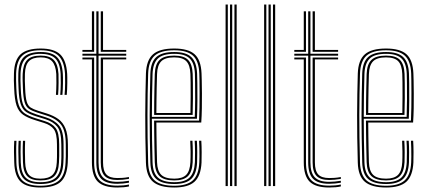

<svg xmlns="http://www.w3.org/2000/svg" viewBox="-20 -820 1887 846"><path d="M157.8 6.2Q98 6.2 71.2 -19.2Q44.5 -44.8 42.8 -103.8Q42 -127.2 41.6 -149.5Q41.2 -171.8 42.8 -199.5H52.5Q51 -171 51.4 -148.8Q51.8 -126.5 52.2 -104Q54 -49 78.4 -25.2Q102.8 -1.5 157.8 -1.5Q214.2 -1.5 240.2 -24.9Q266.2 -48.2 268.8 -102.8Q269.8 -119.5 269.9 -131Q270 -142.5 269.9 -154.2Q269.8 -166 269.8 -183.8Q269.8 -242.5 249.5 -269.9Q229.2 -297.2 184.5 -311.2L144.8 -323.8Q122 -331 108.5 -339.8Q95 -348.5 88.8 -368.8Q82.5 -389 81 -430.5Q80.2 -452 79.8 -464.5Q79.2 -477 80 -495Q81.8 -536.8 99.8 -555.9Q117.8 -575 159.2 -575Q198.2 -575 216.6 -556.2Q235 -537.5 237.8 -493.8Q238.2 -483.2 238.1 -454.8Q238 -426.2 236 -402H226.5Q228.2 -426.2 228.5 -454.5Q228.8 -482.8 228 -493.8Q225.5 -532.5 209.5 -549.9Q193.5 -567.2 159.2 -567.2Q124 -567.2 107.5 -550.4Q91 -533.5 89.8 -495Q89 -477 89.5 -464.1Q90 -451.2 90.8 -430.5Q92.2 -391.2 97.6 -372.6Q103 -354 115 -346.2Q127 -338.5 147.5 -332L187.2 -319.5Q216.5 -310.2 237 -295.4Q257.5 -280.5 268.4 -254.2Q279.2 -228 279.2 -183.8Q279.2 -166 279.4 -154.1Q279.5 -142.2 279.4 -130.8Q279.2 -119.2 278.5 -102.5Q275.5 -45.2 248.1 -19.5Q220.8 6.2 157.8 6.2ZM157.8 -9.2Q108.2 -9.2 85.9 -31.2Q63.5 -53.2 62 -104.2Q61.2 -128 60.9 -150Q60.5 -172 62 -199.5H71.5Q70.5 -172.8 70.6 -151.1Q70.8 -129.5 71.5 -104.5Q73 -57.5 93.1 -37.4Q113.2 -17.2 157.8 -17.2Q204.2 -17.2 225.8 -37.1Q247.2 -57 249.5 -103.2Q250.8 -127.2 250.5 -144.2Q250.2 -161.2 250.2 -183.8Q250.2 -239.8 232.2 -261.9Q214.2 -284 179.5 -295L139 -307.5Q112.8 -315.8 96.4 -326.1Q80 -336.5 71.8 -359.8Q63.5 -383 61.8 -430Q61 -449.5 60.5 -464.8Q60 -480 60.8 -495.5Q62.2 -546.8 85.5 -568.8Q108.8 -590.8 159.2 -590.8Q209.2 -590.8 231.5 -567.9Q253.8 -545 256.8 -494.5Q257.8 -482 257.4 -453.2Q257 -424.5 255 -402H245.5Q247.5 -424.5 247.8 -454.2Q248 -484 247.2 -494Q244.2 -543 223.1 -562.9Q202 -582.8 159.2 -582.8Q113.2 -582.8 92.8 -562.2Q72.2 -541.8 70.5 -495.8Q69.8 -477 70.2 -464.4Q70.8 -451.8 71.5 -430Q73 -385.8 80.1 -364.1Q87.2 -342.5 102.2 -333Q117.2 -323.5 142 -315.5L182 -303Q220.5 -290.8 240.2 -266.8Q260 -242.8 260 -183.8Q260 -158.2 260.2 -143.1Q260.5 -128 259.2 -103.2Q256.8 -53.2 233.4 -31.2Q210 -9.2 157.8 -9.2ZM157.8 -25Q118.5 -25 100.5 -43.4Q82.5 -61.8 81.2 -105Q80.5 -127.2 80.1 -149.1Q79.8 -171 81.2 -199.5H90.8Q89.5 -169.8 89.9 -149Q90.2 -128.2 90.8 -105Q92 -67 107.2 -49.9Q122.5 -32.8 157.8 -32.8Q194 -32.8 211.1 -49.2Q228.2 -65.8 230.2 -103.8Q231.5 -129.5 231.2 -144.9Q231 -160.2 231 -183.8Q231 -232.2 217 -250.8Q203 -269.2 174.2 -278.2L133.5 -291Q101 -301 81.6 -314.6Q62.2 -328.2 53.2 -354.6Q44.2 -381 42.5 -429.5Q41.5 -450.8 41.1 -465.5Q40.8 -480.2 41.5 -496.5Q43.2 -556 71.1 -581.1Q99 -606.2 159.2 -606.2Q218 -606.2 245.1 -580.4Q272.2 -554.5 276 -494.8Q276.8 -483.5 276.5 -454.1Q276.2 -424.8 274.2 -402H264.5Q266.8 -425.5 267 -454.5Q267.2 -483.5 266.5 -494.8Q263 -549.8 238.2 -574.1Q213.5 -598.5 159.2 -598.5Q103.2 -598.5 78 -574.5Q52.8 -550.5 51 -495.8Q50.5 -479.2 50.9 -465.5Q51.2 -451.8 52 -429.8Q54 -381.2 62.9 -356.4Q71.8 -331.5 89.8 -319.9Q107.8 -308.2 136.2 -299.2L176.8 -286.5Q209.8 -276.5 225.2 -255.8Q240.8 -235 240.8 -183.8Q240.8 -166 240.9 -154.9Q241 -143.8 240.9 -132.8Q240.8 -121.8 239.8 -103.8Q237.8 -62.2 219 -43.6Q200.2 -25 157.8 -25Z M497 -10.2Q447.5 -10.2 426 -32.2Q404.5 -54.2 404.5 -104.8V-574.8H343.2V-583.2H404.5V-770H414.2V-583.2H536.2V-574.8H414.2V-104.8Q414.2 -58.8 433.5 -38.8Q452.8 -18.8 497 -18.8Q509 -18.8 521.8 -20Q534.5 -21.2 548.2 -23.5V-15Q536.5 -12.8 523.2 -11.5Q510 -10.2 497 -10.2ZM497 6.2Q437 6.2 411 -19.5Q385 -45.2 385 -104.8V-558.2H343.2V-566.5H394.8V-104.8Q394.8 -49.5 418.4 -25.8Q442 -2 497 -2Q510 -2 523.4 -3.2Q536.8 -4.5 548.2 -7V1.5Q527.8 6.2 497 6.2ZM497 -27Q458 -27 441 -45.1Q424 -63.2 424 -104.8V-566.5H536.2V-558.2H434V-104.8Q434 -67.5 448.6 -51.5Q463.2 -35.5 497 -35.5Q505.8 -35.5 519.2 -36.2Q532.8 -37 548.2 -40V-31.8Q534.2 -29.5 521.1 -28.2Q508 -27 497 -27ZM343.2 -591.8V-600H385V-770H394.8V-591.8ZM424 -591.8V-770H434V-600H536.2V-591.8Z M747.8 6.2Q684.2 6.2 654.5 -18.8Q624.8 -43.8 623 -103.2Q621.2 -161.5 620.6 -213.4Q620 -265.2 620 -312.9Q620 -360.5 620.9 -405.8Q621.8 -451 623 -495.8Q625 -555 654.1 -580.6Q683.2 -606.2 747.5 -606.2Q809.5 -606.2 837.5 -581Q865.5 -555.8 868 -496.8Q868.5 -488.5 869 -464.6Q869.5 -440.8 869.8 -408.4Q870 -376 869.4 -342.1Q868.8 -308.2 866.8 -280H669Q669.2 -250.5 669.6 -222.4Q670 -194.2 670.6 -165.5Q671.2 -136.8 672 -105.2Q673.2 -66.8 690.5 -49.8Q707.8 -32.8 747.8 -32.8Q783.8 -32.8 800.4 -49.6Q817 -66.5 819 -105.8Q820 -124.8 819.8 -152.9Q819.5 -181 818.2 -200H828Q829.5 -176.5 829.6 -148.6Q829.8 -120.8 829 -105.2Q826.8 -62.2 807.8 -43.6Q788.8 -25 747.8 -25Q703 -25 683.2 -43.8Q663.5 -62.5 662 -105Q661 -140.5 660.4 -171.5Q659.8 -202.5 659.5 -231.4Q659.2 -260.2 659 -288.5H857.2Q858.5 -314.8 859 -347.1Q859.5 -379.5 859.4 -410.6Q859.2 -441.8 859 -465.1Q858.8 -488.5 858.2 -496.2Q856 -551.5 830 -575Q804 -598.5 747.5 -598.5Q687.8 -598.5 661.1 -574.4Q634.5 -550.2 632.8 -494.8Q631.5 -451.8 630.6 -406.6Q629.8 -361.5 629.8 -313.5Q629.8 -265.5 630.4 -213.5Q631 -161.5 632.8 -104.5Q634.2 -49.5 660.9 -25.5Q687.5 -1.5 747.8 -1.5Q803.8 -1.5 829.6 -25.2Q855.5 -49 858.2 -104.2Q858.8 -113.5 858.9 -130.6Q859 -147.8 858.6 -166.6Q858.2 -185.5 857.2 -200H867Q868.5 -178.2 868.6 -148.9Q868.8 -119.5 868 -103.8Q865 -44.8 837 -19.2Q809 6.2 747.8 6.2ZM747.8 -9.2Q694.2 -9.2 669.1 -30.9Q644 -52.5 642.5 -104.5Q641 -160 640.2 -211Q639.5 -262 639.5 -309.9Q639.5 -357.8 640.4 -403.6Q641.2 -449.5 642.5 -494.5Q644 -546 668.5 -568.4Q693 -590.8 747.5 -590.8Q799.5 -590.8 822.9 -568.6Q846.2 -546.5 848.5 -496Q849 -485.8 849.5 -452.4Q850 -419 849.8 -376.6Q849.5 -334.2 847.8 -296.8H649.2Q649.2 -253.5 650 -204.1Q650.8 -154.8 652.2 -104.8Q653.8 -57.5 676.2 -37.4Q698.8 -17.2 747.8 -17.2Q794 -17.2 815.1 -37.6Q836.2 -58 838.8 -105Q839.5 -119.2 839.4 -148.5Q839.2 -177.8 837.8 -200H847.5Q849 -177.8 849.1 -148.5Q849.2 -119.2 848.5 -104.5Q846 -53.5 822.5 -31.4Q799 -9.2 747.8 -9.2ZM649.2 -305.2H838.2Q839.8 -343.5 839.9 -383.2Q840 -423 839.6 -453.8Q839.2 -484.5 838.8 -495.5Q836.8 -541.8 815.9 -562.2Q795 -582.8 747.5 -582.8Q696.5 -582.8 675.1 -561.5Q653.8 -540.2 652.2 -494Q650.8 -446.8 650.1 -399.1Q649.5 -351.5 649.2 -305.2ZM659.2 -313.5Q659.2 -342 659.5 -371Q659.8 -400 660.4 -430.4Q661 -460.8 662 -493.8Q663.5 -537.5 683.4 -556.2Q703.2 -575 747.5 -575Q790.5 -575 808.9 -555.9Q827.2 -536.8 829 -495Q829.5 -483.2 829.9 -453.8Q830.2 -424.2 830.1 -386.9Q830 -349.5 828.8 -313.5ZM669 -322H819.2Q820 -358.2 820.1 -393.9Q820.2 -429.5 819.9 -456.8Q819.5 -484 819 -494.5Q817.5 -532.8 801.2 -550Q785 -567.2 747.5 -567.2Q707.8 -567.2 690.5 -549.9Q673.2 -532.5 672 -493.5Q671 -462 670.4 -433.2Q669.8 -404.5 669.5 -377.2Q669.2 -350 669 -322Z M1013 0V-800H1022.8V0ZM974 0V-800H983.8V0ZM993.5 0V-800H1003.2V0Z M1182.8 0V-800H1192.5V0ZM1143.8 0V-800H1153.5V0ZM1163.2 0V-800H1173V0Z M1430.5 -10.2Q1381 -10.2 1359.5 -32.2Q1338 -54.2 1338 -104.8V-574.8H1276.8V-583.2H1338V-770H1347.8V-583.2H1469.8V-574.8H1347.8V-104.8Q1347.8 -58.8 1367 -38.8Q1386.2 -18.8 1430.5 -18.8Q1442.5 -18.8 1455.2 -20Q1468 -21.2 1481.8 -23.5V-15Q1470 -12.8 1456.8 -11.5Q1443.5 -10.2 1430.5 -10.2ZM1430.5 6.2Q1370.5 6.2 1344.5 -19.5Q1318.5 -45.2 1318.5 -104.8V-558.2H1276.8V-566.5H1328.2V-104.8Q1328.2 -49.5 1351.9 -25.8Q1375.5 -2 1430.5 -2Q1443.5 -2 1456.9 -3.2Q1470.2 -4.5 1481.8 -7V1.5Q1461.2 6.2 1430.5 6.2ZM1430.5 -27Q1391.5 -27 1374.5 -45.1Q1357.5 -63.2 1357.5 -104.8V-566.5H1469.8V-558.2H1367.5V-104.8Q1367.5 -67.5 1382.1 -51.5Q1396.8 -35.5 1430.5 -35.5Q1439.2 -35.5 1452.8 -36.2Q1466.2 -37 1481.8 -40V-31.8Q1467.8 -29.5 1454.6 -28.2Q1441.5 -27 1430.5 -27ZM1276.8 -591.8V-600H1318.5V-770H1328.2V-591.8ZM1357.5 -591.8V-770H1367.5V-600H1469.8V-591.8Z M1681.2 6.2Q1617.8 6.2 1588 -18.8Q1558.2 -43.8 1556.5 -103.2Q1554.8 -161.5 1554.1 -213.4Q1553.5 -265.2 1553.5 -312.9Q1553.5 -360.5 1554.4 -405.8Q1555.2 -451 1556.5 -495.8Q1558.5 -555 1587.6 -580.6Q1616.8 -606.2 1681 -606.2Q1743 -606.2 1771 -581Q1799 -555.8 1801.5 -496.8Q1802 -488.5 1802.5 -464.6Q1803 -440.8 1803.2 -408.4Q1803.5 -376 1802.9 -342.1Q1802.2 -308.2 1800.2 -280H1602.5Q1602.8 -250.5 1603.1 -222.4Q1603.5 -194.2 1604.1 -165.5Q1604.8 -136.8 1605.5 -105.2Q1606.8 -66.8 1624 -49.8Q1641.2 -32.8 1681.2 -32.8Q1717.2 -32.8 1733.9 -49.6Q1750.5 -66.5 1752.5 -105.8Q1753.5 -124.8 1753.2 -152.9Q1753 -181 1751.8 -200H1761.5Q1763 -176.5 1763.1 -148.6Q1763.2 -120.8 1762.5 -105.2Q1760.2 -62.2 1741.2 -43.6Q1722.2 -25 1681.2 -25Q1636.5 -25 1616.8 -43.8Q1597 -62.5 1595.5 -105Q1594.5 -140.5 1593.9 -171.5Q1593.2 -202.5 1593 -231.4Q1592.8 -260.2 1592.5 -288.5H1790.8Q1792 -314.8 1792.5 -347.1Q1793 -379.5 1792.9 -410.6Q1792.8 -441.8 1792.5 -465.1Q1792.2 -488.5 1791.8 -496.2Q1789.5 -551.5 1763.5 -575Q1737.5 -598.5 1681 -598.5Q1621.2 -598.5 1594.6 -574.4Q1568 -550.2 1566.2 -494.8Q1565 -451.8 1564.1 -406.6Q1563.2 -361.5 1563.2 -313.5Q1563.2 -265.5 1563.9 -213.5Q1564.5 -161.5 1566.2 -104.5Q1567.8 -49.5 1594.4 -25.5Q1621 -1.5 1681.2 -1.5Q1737.2 -1.5 1763.1 -25.2Q1789 -49 1791.8 -104.2Q1792.2 -113.5 1792.4 -130.6Q1792.5 -147.8 1792.1 -166.6Q1791.8 -185.5 1790.8 -200H1800.5Q1802 -178.2 1802.1 -148.9Q1802.2 -119.5 1801.5 -103.8Q1798.5 -44.8 1770.5 -19.2Q1742.5 6.2 1681.2 6.2ZM1681.2 -9.2Q1627.8 -9.2 1602.6 -30.9Q1577.5 -52.5 1576 -104.5Q1574.5 -160 1573.8 -211Q1573 -262 1573 -309.9Q1573 -357.8 1573.9 -403.6Q1574.8 -449.5 1576 -494.5Q1577.5 -546 1602 -568.4Q1626.5 -590.8 1681 -590.8Q1733 -590.8 1756.4 -568.6Q1779.8 -546.5 1782 -496Q1782.5 -485.8 1783 -452.4Q1783.5 -419 1783.2 -376.6Q1783 -334.2 1781.2 -296.8H1582.8Q1582.8 -253.5 1583.5 -204.1Q1584.2 -154.8 1585.8 -104.8Q1587.2 -57.5 1609.8 -37.4Q1632.2 -17.2 1681.2 -17.2Q1727.5 -17.2 1748.6 -37.6Q1769.8 -58 1772.2 -105Q1773 -119.2 1772.9 -148.5Q1772.8 -177.8 1771.2 -200H1781Q1782.5 -177.8 1782.6 -148.5Q1782.8 -119.2 1782 -104.5Q1779.5 -53.5 1756 -31.4Q1732.5 -9.2 1681.2 -9.2ZM1582.8 -305.2H1771.8Q1773.2 -343.5 1773.4 -383.2Q1773.5 -423 1773.1 -453.8Q1772.8 -484.5 1772.2 -495.5Q1770.2 -541.8 1749.4 -562.2Q1728.5 -582.8 1681 -582.8Q1630 -582.8 1608.6 -561.5Q1587.2 -540.2 1585.8 -494Q1584.2 -446.8 1583.6 -399.1Q1583 -351.5 1582.8 -305.2ZM1592.8 -313.5Q1592.8 -342 1593 -371Q1593.2 -400 1593.9 -430.4Q1594.5 -460.8 1595.5 -493.8Q1597 -537.5 1616.9 -556.2Q1636.8 -575 1681 -575Q1724 -575 1742.4 -555.9Q1760.8 -536.8 1762.5 -495Q1763 -483.2 1763.4 -453.8Q1763.8 -424.2 1763.6 -386.9Q1763.5 -349.5 1762.2 -313.5ZM1602.5 -322H1752.8Q1753.5 -358.2 1753.6 -393.9Q1753.8 -429.5 1753.4 -456.8Q1753 -484 1752.5 -494.5Q1751 -532.8 1734.8 -550Q1718.5 -567.2 1681 -567.2Q1641.2 -567.2 1624 -549.9Q1606.8 -532.5 1605.5 -493.5Q1604.5 -462 1603.9 -433.2Q1603.2 -404.5 1603 -377.2Q1602.8 -350 1602.5 -322Z"/></svg>

Font: Big Shoulders Inline Text ExtraLight
Style: Regular
Weight: 250
Version: Version 2.002